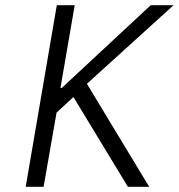

<svg xmlns="http://www.w3.org/2000/svg" viewBox="-20 -720 689 740"><path d="M199 -700H268L213 -381H218L561 -700H649L315 -397L555 0H473L263 -346L198 -286L148 0H79Z"/></svg>

Font: Be Vietnam Light
Style: Italic
Weight: 300
Italic angle: -9.222°
Designer: Gabriel Lam
Foundry: TypeRant
Version: Version 3.000